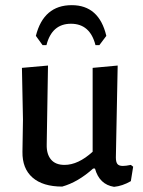

<svg xmlns="http://www.w3.org/2000/svg" viewBox="-20 -717 555 744"><path d="M145 -542 119 -578Q149 -697 258 -697Q364 -697 392 -578L365 -542H350Q329 -625 255 -625Q181 -625 160 -542ZM221 6Q146 6 106 -29Q66 -64 67 -129L69 -254L65 -454L166 -463L161 -157Q160 -120 177.5 -99Q195 -78 230 -78Q283 -78 339 -129V-454L436 -463L429 -107Q429 -89 435 -81.5Q441 -74 456 -74Q468 -74 487 -78L496 -71L487 -15Q454 4 422 7Q365 -2 348 -64H341Q282 -11 221 6Z"/></svg>

Font: Alegreya Sans Medium
Style: Regular
Weight: 500
Designer: Juan Pablo del Peral
Foundry: Huerta Tipografica
Version: Version 2.007